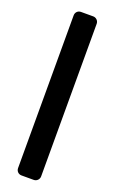

<svg xmlns="http://www.w3.org/2000/svg" viewBox="-135 -701 438 736"><g transform="rotate(20 84.5 -333.5)"><path d="M60 0H110C122 0 132 -10 132 -22V-645C132 -657 122 -667 110 -667H60C47 -667 38 -657 38 -645V-22C38 -10 47 0 60 0Z"/></g></svg>

Font: DIN Rundschrift
Style: Eng
Weight: 400
Width: 3
Version: Version 1.027